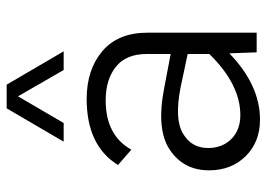

<svg xmlns="http://www.w3.org/2000/svg" viewBox="-132 -658 800 576"><g transform="rotate(-90 268.0 -370.0)"><path d="M267 -716 187 -579H131L231 -750H302L402 -579H346ZM259 -510Q347 -510 402.5 -463Q458 -416 458 -327V0H399L396 -82Q301 10 197 10Q130 10 87.5 -33Q45 -76 45 -143Q45 -219 106.5 -260.5Q168 -302 294 -277L394 -258V-330Q394 -392 355.5 -422.5Q317 -453 255 -453Q150 -453 107 -376L61 -416Q119 -510 259 -510ZM211 -49Q303 -49 394 -142V-207L295 -228Q200 -247 156 -221.5Q112 -196 112 -146Q112 -103 139 -76Q166 -49 211 -49Z"/></g></svg>

Font: Orkney Light
Style: Regular
Weight: 300
Designer: Samuel Oakes and Alfredo Marco Pradil
Foundry: Alfredo Marco Pradil
Version: 1.0; ttfautohint (v1.5)